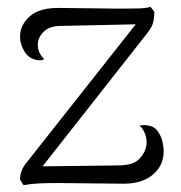

<svg xmlns="http://www.w3.org/2000/svg" viewBox="-20 -530 524 556"><path d="M48 6 38 -10Q38 -23 42.5 -35Q47 -47 56 -58L382 -471L392 -460L159 -455Q125 -455 109 -440.5Q93 -426 90 -409Q88 -393 93 -380.5Q98 -368 108 -359Q104 -356 99 -355.5Q94 -355 88 -356Q63 -360 50.5 -381.5Q38 -403 38 -423Q38 -458 66.5 -483Q95 -508 153 -507L323 -505Q356 -505 379 -505.5Q402 -506 416 -510L427 -496Q427 -480 424 -466.5Q421 -453 408 -436L92 -34L82 -48L323 -51Q365 -51 383 -69.5Q401 -88 404 -110Q406 -127 400 -142.5Q394 -158 384 -166Q397 -169 406 -167Q425 -165 435.5 -151.5Q446 -138 450 -121.5Q454 -105 454 -92Q454 -51 423 -24.5Q392 2 338 2L144 0Q122 0 96.5 1Q71 2 48 6Z"/></svg>

Font: Arima Thin Light
Style: Regular
Weight: 300
Version: Version 1.100